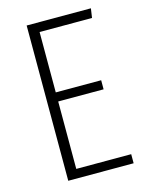

<svg xmlns="http://www.w3.org/2000/svg" viewBox="-106 -751 627 817"><g transform="rotate(-15 207.5 -342.0)"><path d="M375 -684 369 -643H138V-377H338V-337H138V-40H380V0H92V-684Z"/></g></svg>

Font: Fira Sans Extra Condensed ExtraLight
Style: Regular
Weight: 275
Width: 1
Designer: Carrois Corporate & Edenspiekermann AG
Foundry: Carrois Corporate GbR & Edenspiekermann AG
Version: Version 4.203